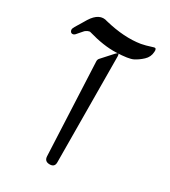

<svg xmlns="http://www.w3.org/2000/svg" viewBox="-173 -777 773 872"><g transform="rotate(30 213.0 -341.0)"><path d="M251.5 -571.3 254.9 -17.6Q255.4 8.3 228.8 8.3Q202.1 8.3 200.7 -17.6L178.7 -502.4Q178.2 -512.7 184.1 -519L235.8 -576.2Q251.5 -593.3 251.5 -571.3ZM48.8 -644.5Q84.5 -701.2 129.9 -685.1Q233.4 -659.7 314.5 -672.9Q333 -675.8 374 -689Q381.3 -690.9 384 -686.3Q386.7 -681.6 385.7 -671.9Q384.3 -644.5 364 -625.7Q343.8 -606.9 322.3 -596.2Q300.8 -585.4 236.3 -583Q171.9 -580.6 89.8 -604.5Q85 -606.4 76.4 -602.5Q67.9 -598.6 63 -594Q58.1 -589.4 49.8 -578.9Q41.5 -568.4 35.4 -562.3Q29.3 -556.2 22 -556.4Q14.6 -556.6 11 -564Q7.3 -571.3 10.5 -579.1Q13.7 -586.9 22.7 -601.1Q31.7 -615.2 38.1 -626.5Q44.4 -637.7 48.8 -644.5Z"/></g></svg>

Font: Amiri Typewriter
Style: Bold
Weight: 700
Monospace: yes
Designer: Khaled Hosny
Version: Version 1.1